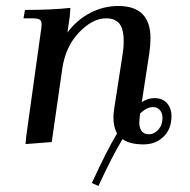

<svg xmlns="http://www.w3.org/2000/svg" viewBox="-20 -472 633 638"><path d="M58.1 -411.1 63 -439Q150.4 -439 213.9 -445.8L211.9 -418L204.1 -363.8Q234.9 -405.8 279.5 -429Q324.2 -452.1 373 -452.1Q480 -452.1 480 -345.2Q480 -320.3 476.1 -294.9L451.2 -132.8Q471.7 -146 493.2 -146Q519.5 -146 534.7 -129.4Q549.8 -112.8 549.8 -85.9Q549.8 -43.5 523.4 -17.8Q497.1 7.8 457 7.8Q410.6 7.8 387.2 -9.8Q352.5 47.4 307.1 146L285.2 136.2Q335.9 25.9 369.1 -28.8Q356.9 -49.3 356.9 -83Q356.9 -94.2 359.9 -113.8L387.2 -290Q391.1 -314 391.1 -334Q391.1 -358.9 386 -375.2Q380.9 -391.6 371.3 -398.9Q361.8 -406.2 353 -408.7Q344.2 -411.1 332 -411.1Q287.6 -411.1 242.7 -364.3Q197.8 -317.4 187 -244.1L151.9 0L64.9 6.8L66.9 -17.1L115.2 -363.8Q118.2 -380.9 118.2 -391.1Q118.2 -402.8 111.8 -407Q105.5 -411.1 87.9 -411.1ZM442.9 -64.9Q442.9 -46.4 450.9 -36.1Q459 -25.9 474.1 -25.9Q492.7 -25.9 506.3 -41.3Q520 -56.6 520 -80.1Q520 -95.7 511.5 -106Q502.9 -116.2 487.8 -116.2Q468.3 -116.2 445.8 -95.2Q442.9 -73.7 442.9 -64.9Z"/></svg>

Font: Dihjauti
Style: Bold Italic
Weight: 700
Italic angle: -9°
Designer: T. Christopher White
Version: Version 3.0.0